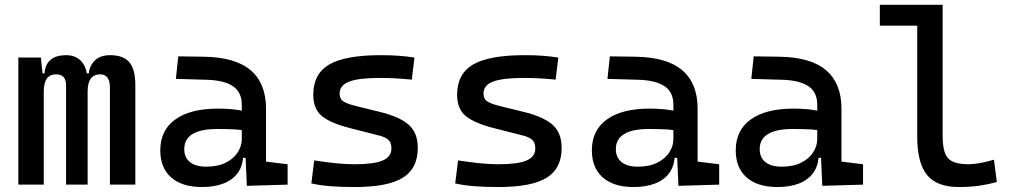

<svg xmlns="http://www.w3.org/2000/svg" viewBox="-20 -752 4142 782"><path d="M427.7 0V-395.5Q427.7 -449.2 387.7 -449.2Q336.9 -449.2 336.9 -378.9L301.8 -453.1H341.8Q344.2 -483.4 366 -505.4Q387.7 -527.3 428.7 -527.3Q482.4 -527.3 506.8 -498.5Q531.2 -469.7 531.2 -405.3V0ZM54.7 0V-517.6H146.5L158.2 -408.2V0ZM249 0V-405.3Q249 -449.2 208 -449.2Q158.2 -449.2 158.2 -378.9L127.9 -453.1H161.1Q167 -527.3 250 -527.3Q290.5 -527.3 313.7 -499.5Q336.9 -471.7 336.9 -415V0Z M985.4 4.9 978.5 -148.4 964.8 -191.4V-325.2Q964.8 -377 928.5 -401.1Q892.1 -425.3 820.3 -427.2L696.3 -430.7L706.1 -522.5L810.5 -521Q939 -519 1001.2 -465.6Q1063.5 -412.1 1063.5 -309.6V-93.8L1151.4 -83V0ZM802.7 9.8Q721.7 9.8 677.2 -29.3Q632.8 -68.4 632.8 -139.6Q632.8 -221.7 694.1 -265.6Q755.4 -309.6 867.2 -309.6Q913.6 -309.6 950 -304Q986.3 -298.3 1014.6 -287.1L993.2 -216.8Q960.4 -224.1 929.2 -225.3Q897.9 -226.6 865.2 -226.6Q730.5 -226.6 730.5 -144.5Q730.5 -110.4 753.7 -91.8Q776.9 -73.2 819.3 -73.2Q867.7 -73.2 900.1 -89.8Q932.6 -106.4 948.7 -132.3Q964.8 -158.2 964.8 -185.5V-242.2L995.1 -109.4H954.1L970.7 -125Q970.7 -80.1 950 -50Q929.2 -20 891.6 -5.1Q854 9.8 802.7 9.8Z M1424.8 9.8Q1366.2 9.8 1324.5 6.3Q1282.7 2.9 1248 -4.9L1259.8 -98.6Q1311 -90.8 1350.3 -86.9Q1389.6 -83 1424.8 -83Q1503.4 -83 1538.8 -98.4Q1574.2 -113.8 1574.2 -147.5Q1574.2 -170.9 1561.8 -182.4Q1549.3 -193.8 1523.4 -200.2L1404.3 -230.5Q1327.6 -250 1291.7 -278.8Q1255.9 -307.6 1255.9 -366.2Q1255.9 -451.2 1321 -489.3Q1386.2 -527.3 1531.2 -527.3Q1568.8 -527.3 1601.3 -525.1Q1633.8 -522.9 1668 -517.6L1657.2 -427.7Q1617.7 -431.6 1587.4 -433.1Q1557.1 -434.6 1528.3 -434.6Q1441.4 -434.6 1402.3 -419.7Q1363.3 -404.8 1363.3 -371.1Q1363.3 -348.6 1379.4 -338.6Q1395.5 -328.6 1428.7 -320.3L1524.4 -296.9Q1606 -277.3 1643.8 -244.6Q1681.6 -211.9 1681.6 -149.4Q1681.6 -65.9 1620.6 -28.1Q1559.6 9.8 1424.8 9.8Z M2010.7 9.8Q1952.1 9.8 1910.4 6.3Q1868.7 2.9 1834 -4.9L1845.7 -98.6Q1897 -90.8 1936.3 -86.9Q1975.6 -83 2010.7 -83Q2089.4 -83 2124.8 -98.4Q2160.2 -113.8 2160.2 -147.5Q2160.2 -170.9 2147.7 -182.4Q2135.3 -193.8 2109.4 -200.2L1990.2 -230.5Q1913.6 -250 1877.7 -278.8Q1841.8 -307.6 1841.8 -366.2Q1841.8 -451.2 1907 -489.3Q1972.2 -527.3 2117.2 -527.3Q2154.8 -527.3 2187.3 -525.1Q2219.7 -522.9 2253.9 -517.6L2243.2 -427.7Q2203.6 -431.6 2173.3 -433.1Q2143.1 -434.6 2114.3 -434.6Q2027.3 -434.6 1988.3 -419.7Q1949.2 -404.8 1949.2 -371.1Q1949.2 -348.6 1965.3 -338.6Q1981.4 -328.6 2014.6 -320.3L2110.4 -296.9Q2191.9 -277.3 2229.7 -244.6Q2267.6 -211.9 2267.6 -149.4Q2267.6 -65.9 2206.5 -28.1Q2145.5 9.8 2010.7 9.8Z M2743.2 4.9 2736.3 -148.4 2722.7 -191.4V-325.2Q2722.7 -377 2686.3 -401.1Q2649.9 -425.3 2578.1 -427.2L2454.1 -430.7L2463.9 -522.5L2568.4 -521Q2696.8 -519 2759 -465.6Q2821.3 -412.1 2821.3 -309.6V-93.8L2909.2 -83V0ZM2560.5 9.8Q2479.5 9.8 2435.1 -29.3Q2390.6 -68.4 2390.6 -139.6Q2390.6 -221.7 2451.9 -265.6Q2513.2 -309.6 2625 -309.6Q2671.4 -309.6 2707.8 -304Q2744.1 -298.3 2772.5 -287.1L2751 -216.8Q2718.3 -224.1 2687 -225.3Q2655.8 -226.6 2623 -226.6Q2488.3 -226.6 2488.3 -144.5Q2488.3 -110.4 2511.5 -91.8Q2534.7 -73.2 2577.1 -73.2Q2625.5 -73.2 2658 -89.8Q2690.4 -106.4 2706.5 -132.3Q2722.7 -158.2 2722.7 -185.5V-242.2L2752.9 -109.4H2711.9L2728.5 -125Q2728.5 -80.1 2707.8 -50Q2687 -20 2649.4 -5.1Q2611.8 9.8 2560.5 9.8Z M3329.1 4.9 3322.3 -148.4 3308.6 -191.4V-325.2Q3308.6 -377 3272.2 -401.1Q3235.8 -425.3 3164.1 -427.2L3040 -430.7L3049.8 -522.5L3154.3 -521Q3282.7 -519 3345 -465.6Q3407.2 -412.1 3407.2 -309.6V-93.8L3495.1 -83V0ZM3146.5 9.8Q3065.4 9.8 3021 -29.3Q2976.6 -68.4 2976.6 -139.6Q2976.6 -221.7 3037.8 -265.6Q3099.1 -309.6 3210.9 -309.6Q3257.3 -309.6 3293.7 -304Q3330.1 -298.3 3358.4 -287.1L3336.9 -216.8Q3304.2 -224.1 3272.9 -225.3Q3241.7 -226.6 3209 -226.6Q3074.2 -226.6 3074.2 -144.5Q3074.2 -110.4 3097.4 -91.8Q3120.6 -73.2 3163.1 -73.2Q3211.4 -73.2 3243.9 -89.8Q3276.4 -106.4 3292.5 -132.3Q3308.6 -158.2 3308.6 -185.5V-242.2L3338.9 -109.4H3297.9L3314.5 -125Q3314.5 -80.1 3293.7 -50Q3272.9 -20 3235.4 -5.1Q3197.8 9.8 3146.5 9.8Z M3885.7 9.8Q3795.9 9.8 3755.9 -39.1Q3715.8 -87.9 3715.8 -195.3V-732.4H3819.3V-200.2Q3819.3 -159.2 3827.1 -133.3Q3835 -107.4 3857.7 -95.2Q3880.4 -83 3924.8 -83Q3965.3 -83 4028.3 -101.6L4040 -10.7Q4000.5 0 3964.1 4.9Q3927.7 9.8 3885.7 9.8ZM3563.5 -647.5V-732.4H3724.6V-647.5Z"/></svg>

Font: Cascadia Code PL
Style: Regular
Weight: 400
Monospace: yes
Designer: Aaron Bell
Foundry: Saja Typeworks
Version: Version 2102.003